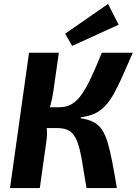

<svg xmlns="http://www.w3.org/2000/svg" viewBox="-20 -959 697 979"><path d="M657 -690Q628 -623 605 -571.5Q582 -520 561 -482Q540 -444 516.5 -419Q493 -394 463 -380Q433 -366 392 -361L391 -356Q431 -350 457 -336.5Q483 -323 500 -297.5Q517 -272 529 -232Q541 -192 552 -135Q563 -78 576 0H421Q407 -89 396.5 -148Q386 -207 372 -241.5Q358 -276 335 -291Q312 -306 271 -306L281 -412Q319 -412 346.5 -428.5Q374 -445 397.5 -479Q421 -513 445.5 -565.5Q470 -618 499 -690ZM280 -690 252 -493Q247 -457 237 -421.5Q227 -386 211 -357Q217 -329 219 -298Q221 -267 216 -235L183 0H31L128 -690ZM325 -412 310 -306H186L201 -412ZM531 -939 585 -833 348 -725 312 -787Z"/></svg>

Font: Exo 2
Style: Bold Italic
Weight: 700
Italic angle: -8°
Designer: Natanael Gama
Foundry: Natanael Gama
Version: Version 2.010